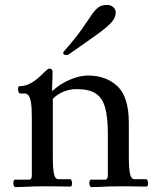

<svg xmlns="http://www.w3.org/2000/svg" viewBox="-20 -756 640 778"><path d="M193 -388Q223 -416 263 -433Q303 -450 336 -450Q410 -450 456 -406.5Q502 -363 502 -258V-118Q502 -80 505 -61Q508 -42 513 -36Q518 -30 523 -30H572Q576 -30 578 -24Q580 -18 580 -13Q580 -9 578.5 -4.5Q577 0 574 0Q547 0 531 -0.5Q515 -1 500.5 -1Q486 -1 465 -1Q422 -1 400 0.5Q378 2 349 2Q346 2 344 -3.5Q342 -9 342 -13Q342 -18 343.5 -23Q345 -28 347 -28H405Q417 -28 417 -45V-214Q417 -282 405.5 -321.5Q394 -361 366.5 -378Q339 -395 291 -395Q261 -395 235 -383.5Q209 -372 194 -355V-118Q194 -80 197 -61Q200 -42 205 -36Q210 -30 215 -30H264Q268 -30 270 -24Q272 -18 272 -13Q272 -9 270.5 -4.5Q269 0 266 0Q239 0 222.5 -0.5Q206 -1 192 -1Q178 -1 157 -1Q114 -1 92 0.5Q70 2 41 2Q38 2 36 -3.5Q34 -9 34 -13Q34 -18 35.5 -23Q37 -28 39 -28H97Q109 -28 109 -45V-280Q109 -323 105 -343.5Q101 -364 94.5 -370.5Q88 -377 81 -377H61Q58 -377 55.5 -382.5Q53 -388 53 -393Q53 -396 54 -401.5Q55 -407 59 -407Q82 -407 102 -417.5Q122 -428 137.5 -442.5Q153 -457 164 -467.5Q175 -478 179 -478Q193 -478 193 -466Q193 -448 192.5 -436.5Q192 -425 191.5 -415Q191 -405 191 -388ZM259 -536Q255 -533 249 -533Q236 -533 236 -542Q236 -545 240 -549Q285 -600 310 -635.5Q335 -671 349.5 -693Q364 -715 377.5 -725.5Q391 -736 414 -736Q429 -736 439 -727Q449 -718 449 -704Q449 -686 433 -667Q417 -648 375.5 -618Q334 -588 259 -536Z"/></svg>

Font: Sedan
Style: Regular
Weight: 400
Designer: Sebastian Salazar
Foundry: Sebastian Salazar
Version: Version 1.100; ttfautohint (v1.8.4.7-5d5b)